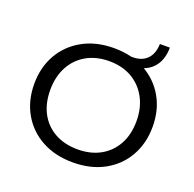

<svg xmlns="http://www.w3.org/2000/svg" viewBox="-124 -818 962 954"><g transform="rotate(20 357.0 -340.5)"><path d="M357 10Q263 10 192.5 -28.5Q122 -67 83 -135.5Q44 -204 44 -292Q44 -380 83 -448Q122 -516 192.5 -555Q263 -594 357 -594Q451 -594 521.5 -555Q592 -516 631 -448Q670 -380 670 -292Q670 -204 631 -135.5Q592 -67 521.5 -28.5Q451 10 357 10ZM357 -59Q426 -59 477 -87.5Q528 -116 556.5 -168Q585 -220 585 -291Q585 -360 556.5 -413Q528 -466 477 -495.5Q426 -525 357 -525Q288 -525 236.5 -495.5Q185 -466 157 -413Q129 -360 129 -291Q129 -220 157 -168Q185 -116 236.5 -87.5Q288 -59 357 -59ZM447 -540V-583H458Q507 -583 534.5 -611.5Q562 -640 563 -691H616Q615 -619 575 -579.5Q535 -540 464 -540Z"/></g></svg>

Font: Rokkitt
Style: Regular
Weight: 400
Designer: Vernon Adams
Foundry: Vernon Adams
Version: Version 3.103